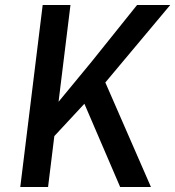

<svg xmlns="http://www.w3.org/2000/svg" viewBox="-20 -747 700 767"><path d="M193 -199 192.5 -314.5 345.5 -500 527.5 -727H660L379 -391.5L345 -362.5ZM61 0 150.5 -727H261.5L172 0ZM460 0 292 -391 389 -444.5 583 0Z"/></svg>

Font: Spline Sans Mono Medium
Style: Italic
Weight: 500
Italic angle: -4°
Monospace: yes
Designer: Eben Sorkin, Mirko Velimirovic
Foundry: Sorkin Type
Version: Version 1.004